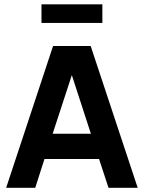

<svg xmlns="http://www.w3.org/2000/svg" viewBox="-20 -895 687 915"><path d="M636.2 0H497.1L452.1 -137.2H191.9L147.9 0H9.3L232.9 -675.8H412.1ZM413.1 -257.8 322.3 -537.1 231 -257.8ZM467.8 -785.6H177.7V-874.5H467.8Z"/></svg>

Font: Cadman
Style: Bold
Weight: 700
Designer: Paul James MIller
Foundry: High-Logic / Made with FontCreator
Version: Version 2.114;March 28, 2021;FontCreator 13.0.0.2683 64-bit